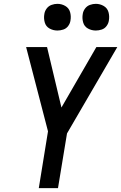

<svg xmlns="http://www.w3.org/2000/svg" viewBox="-20 -980 631 1000"><path d="M182 0H282L329 -285L591 -735H482L300 -420L225 -735H116L230 -296ZM479 -821Q494 -821 509.5 -826Q525 -831 535 -844.5Q545 -858 547 -873Q551 -896 545 -917Q539 -938 520 -949Q501 -960 479 -960Q464 -960 448.5 -954.5Q433 -949 423 -935.5Q413 -922 411 -907Q407 -885 413 -863.5Q419 -842 438 -831.5Q457 -821 479 -821ZM279 -821Q294 -821 309.5 -826Q325 -831 335 -844.5Q345 -858 347 -873Q351 -896 345 -917Q339 -938 320 -949Q301 -960 279 -960Q264 -960 248.5 -954.5Q233 -949 223 -935.5Q213 -922 211 -907Q207 -885 213 -863.5Q219 -842 238 -831.5Q257 -821 279 -821Z"/></svg>

Font: Iosevka Sparkle Medium Oblique
Style: Regular
Weight: 500
Italic angle: -9°
Designer: Belleve Invis
Foundry: Belleve Invis
Version: Version 4.5.0; ttfautohint (v1.8.3)